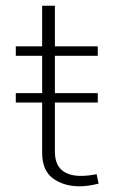

<svg xmlns="http://www.w3.org/2000/svg" viewBox="-20 -651 422 676"><path d="M35.6 -290V-323.2H324.2V-290ZM320.3 -37.6 327.1 -4.4Q311.5 -0.5 294.2 2.2Q276.9 4.9 259.8 4.9Q204.6 4.9 166.5 -22.9Q128.4 -50.8 128.4 -113.3V-454.6H35.6V-487.8H128.4V-630.9H173.3V-487.8H324.2V-454.6H173.3V-117.2Q173.3 -72.8 197.5 -52.2Q221.7 -31.7 264.6 -31.7Q280.3 -31.7 295.7 -33.7Q311 -35.6 320.3 -37.6Z"/></svg>

Font: Estedad-FD ExtraLight
Style: Regular
Weight: 200
Designer: Amin Abedi
Version: Version 7.3